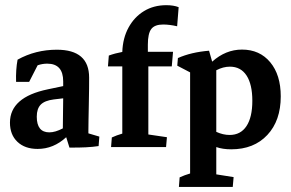

<svg xmlns="http://www.w3.org/2000/svg" viewBox="-20 -576 1138 752"><path d="M127.4 7.3Q77.6 7.3 48.3 -20.5Q19 -48.3 19 -95.7Q19 -195.3 167 -226.1L227.5 -238.8V-257.3Q227.5 -326.7 165 -326.7Q146 -326.7 127.4 -320.3L94.2 -255.4H43Q41.5 -303.2 48.8 -342.3Q119.1 -381.3 202.6 -381.3Q329.1 -381.3 329.1 -272Q329.1 -258.3 328.9 -230Q328.6 -201.7 327.9 -168.7Q327.1 -135.7 326.7 -107.4Q326.2 -79.1 326.2 -64.5V-53.7L369.1 -41L366.2 -3.9Q323.2 2.9 252 2L239.3 -38.6Q189.5 7.3 127.4 7.3ZM124 -119.1Q124 -57.6 173.3 -57.6Q196.3 -57.6 226.1 -73.2Q226.1 -102.5 226.8 -132.8Q227.5 -163.1 227.5 -190.9L190.4 -186.5Q155.3 -182.1 139.6 -166.3Q124 -150.4 124 -119.1Z M415 0 418 -37.6Q437 -46.4 459 -52.7V-315.9H402.8L406.2 -358.4Q430.2 -367.2 459 -372.6Q460.9 -426.8 483.4 -468Q505.9 -509.3 543.9 -532.5Q582 -555.7 631.3 -555.7Q660.2 -555.7 679.7 -547.9L673.8 -473.1Q643.6 -480 619.1 -480Q585.9 -480 572.5 -462.4Q559.1 -444.8 559.1 -401.4V-373H657.7L652.8 -315.9H561V-49.3L633.8 -38.6L630.4 0Z M680.7 156.2 683.6 118.7Q702.6 109.9 724.6 103.5V-292.5L674.3 -318.8L676.8 -348.6Q728.5 -371.6 798.8 -377.4L811 -334.5Q863.8 -381.8 927.7 -381.8Q997.1 -381.8 1038.3 -332.3Q1079.6 -282.7 1079.6 -198.7Q1079.6 -103.5 1027.1 -47.4Q974.6 8.8 885.7 8.8Q852.1 8.8 827.1 0V106.9L895 117.7L891.6 156.2ZM880.4 -314.9Q854 -314.9 827.1 -300.8V-59.6Q853.5 -47.4 879.4 -47.4Q922.4 -47.4 945.3 -82Q968.3 -116.7 968.3 -181.2Q968.3 -245.6 945.6 -280.3Q922.9 -314.9 880.4 -314.9Z"/></svg>

Font: Markazi Text SemiBold
Style: Regular
Weight: 600
Designer: Borna Izadpanah (Arabic designer), Fiona Ross (Arabic design director) and Florian Runge (Latin designer)
Foundry: Borna Izadpanah and Florian Runge
Version: Version 1.001; ttfautohint (v1.8.3)